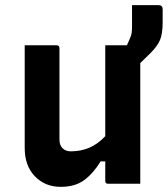

<svg xmlns="http://www.w3.org/2000/svg" viewBox="-20 -714 652 746"><path d="M200 -538Q211 -538 211 -527V-172Q211 -150 223 -138Q235 -126 255 -126Q294 -126 327 -140Q360 -154 389 -185V-538H473Q475 -543 478 -549Q481 -555 485 -565Q490 -576 491.5 -586Q493 -596 493 -612V-694H596Q612 -694 612 -678V-628Q612 -582 601.5 -558Q591 -534 565 -508Q554 -497 544 -487.5Q534 -478 525 -469V0H400Q389 0 389 -11V-87H371Q343 -41 307.5 -14.5Q272 12 216 12Q155 12 115.5 -29Q76 -70 76 -139V-538Z"/></svg>

Font: Recursive Sn Lnr St
Style: Bold
Weight: 700
Version: Version 1.079;hotconv 1.0.112;makeotfexe 2.5.65598; ttfautoh